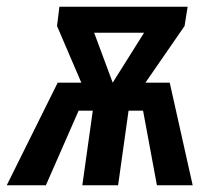

<svg xmlns="http://www.w3.org/2000/svg" viewBox="-33 -549 653 569"><path d="M470 -304 538 0H432L391 -221H348L317 0H211L242 -221H200L103 0H-13L138 -304H208L136 -472L143 -529H523L514 -472L398 -304ZM246 -452 301 -304 394 -452Z"/></svg>

Font: Fira Sans Extra Condensed Medium
Style: Italic
Weight: 500
Width: 3
Italic angle: -8°
Designer: Carrois Corporate & Edenspiekermann AG
Foundry: Carrois Corporate GbR & Edenspiekermann AG
Version: Version 4.203